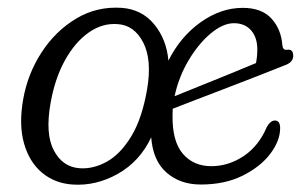

<svg xmlns="http://www.w3.org/2000/svg" viewBox="-20 -484 820 513"><path d="M305.5 -463Q359 -459 392 -419Q425 -379 430 -322Q462 -386 516 -424.5Q570 -463 628.5 -463Q679.5 -463 705.5 -434.2Q731.5 -405.5 734.5 -362.5Q736 -349.5 747 -351Q763.5 -353.5 763.5 -335Q763.5 -317 739.5 -309Q707.5 -296 664.8 -279.5Q622 -263 578.5 -246.2Q535 -229.5 498.5 -215.5Q462 -201.5 441.5 -193.5Q441 -184.5 441 -176Q440 -106.5 468.5 -73.2Q497 -40 544.5 -40Q590.5 -40 631 -67Q671.5 -94 693 -145Q703 -162 714.5 -162Q728.5 -162 728.5 -141.5Q728.5 -108 702.2 -73.2Q676 -38.5 628.5 -14.8Q581 9 516.5 9Q461 9 424.8 -23Q388.5 -55 384 -117Q353.5 -52.5 294.8 -19.5Q236 13.5 173 9Q125.5 5.5 91.8 -23Q58 -51.5 44 -101.5Q30 -151.5 42 -219Q54 -287 91.2 -344.2Q128.5 -401.5 183.8 -434.5Q239 -467.5 305.5 -463ZM605 -422Q576 -422 543.2 -394.8Q510.5 -367.5 484 -323Q457.5 -278.5 446.5 -227Q471 -237 509 -252.2Q547 -267.5 588.2 -284.2Q629.5 -301 664 -315.5Q667.5 -333.5 667.5 -352Q667.5 -384 650.8 -403Q634 -422 605 -422ZM193 -34.5Q229.5 -32 265.8 -52.2Q302 -72.5 330.8 -119.8Q359.5 -167 373 -245Q386.5 -324 362.8 -370.2Q339 -416.5 295 -419.5Q254 -423 217.2 -397.2Q180.5 -371.5 153.5 -322.8Q126.5 -274 115 -208Q100.5 -126 124 -81.8Q147.5 -37.5 193 -34.5Z"/></svg>

Font: Fraunces 9pt S100 Light
Style: Italic
Weight: 300
Italic angle: -16°
Version: Version 1.000; ttfautohint (v1.8.3)